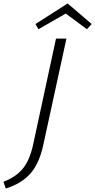

<svg xmlns="http://www.w3.org/2000/svg" viewBox="-87 -880 547 1104"><path d="M235 -658H295L162 -47Q138 63 86 120Q34 177 -54 204L-67 165Q3 139 43.5 90.5Q84 42 104 -51ZM413 -712 291 -802 134 -712 117 -742 302 -860 440 -742Z"/></svg>

Font: Ysabeau Semilight
Style: Italic
Weight: 300
Italic angle: -12°
Designer: Christian Thalmann (Catharsis Fonts)
Version: Version 0.003